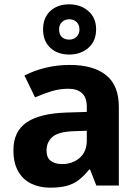

<svg xmlns="http://www.w3.org/2000/svg" viewBox="-20 -857 644 887"><path d="M302 -557Q412 -557 470.5 -509.5Q529 -462 529 -364V0H425L396 -74H392Q369 -45 344.5 -26Q320 -7 288.5 1.5Q257 10 211 10Q163 10 124.5 -8.5Q86 -27 64 -65.5Q42 -104 42 -163Q42 -250 103 -291.5Q164 -333 286 -337L381 -340V-364Q381 -407 358.5 -427Q336 -447 296 -447Q256 -447 218 -435.5Q180 -424 142 -407L93 -508Q137 -531 190.5 -544Q244 -557 302 -557ZM323 -251Q251 -249 223 -225Q195 -201 195 -162Q195 -128 215 -113.5Q235 -99 267 -99Q315 -99 348 -127.5Q381 -156 381 -208V-253ZM300.1 -605Q246 -605 212.5 -636Q179 -667 179 -721Q179 -775 212.3 -806Q245.5 -837 299.9 -837Q352 -837 388 -806Q424 -775 424 -722.1Q424 -667 388.5 -636Q353 -605 300.1 -605ZM300 -674Q320 -674 333.5 -686.6Q347 -699.2 347 -721.1Q347 -743 333.6 -755.5Q320.2 -768 300.1 -768Q280 -768 266.5 -755.4Q253 -742.8 253 -720.9Q253 -699 265.2 -686.5Q277.3 -674 300 -674Z"/></svg>

Font: Noto Sans Malayalam
Style: Regular
Weight: 400
Designer: Jelle Bosma - Monotype Design Team
Foundry: Monotype Imaging Inc.
Version: Version 2.103